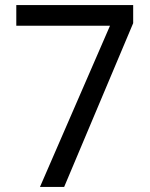

<svg xmlns="http://www.w3.org/2000/svg" viewBox="-20 -734 591 754"><path d="M412 -633H44V-714H503V-643L232 0H137Z"/></svg>

Font: utamil25
Style: Book
Weight: 400
Designer: Jelle Bosma - Monotype Design Team
Foundry: Monotype Imaging Inc.
Version: Version 2.003